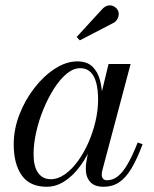

<svg xmlns="http://www.w3.org/2000/svg" viewBox="-20 -705 588 735"><path d="M159 10Q94 10 63.2 -33.8Q32.5 -77.5 32.5 -152.5Q32.5 -210 54.2 -266.2Q76 -322.5 111.8 -368.5Q147.5 -414.5 190.5 -442.2Q233.5 -470 276 -470Q313 -470 333.8 -450Q354.5 -430 363 -397.2Q371.5 -364.5 371.5 -325.5Q371.5 -291 364.2 -252.8Q357 -214.5 343.2 -177Q329.5 -139.5 310.5 -105.8Q291.5 -72 267.8 -46Q244 -20 216.8 -5Q189.5 10 159 10ZM174 -19Q202 -19 228.5 -37.8Q255 -56.5 278 -88Q301 -119.5 318.5 -159.2Q336 -199 345.8 -241.5Q355.5 -284 355.5 -324Q355.5 -360.5 348.5 -387.5Q341.5 -414.5 326.5 -429.2Q311.5 -444 287 -444Q261 -444 235.2 -422.8Q209.5 -401.5 186.8 -365.8Q164 -330 146.2 -286.8Q128.5 -243.5 118.5 -198.8Q108.5 -154 108.5 -115Q108.5 -67.5 126 -43.2Q143.5 -19 174 -19ZM376.5 10Q341.5 10 325 -9Q308.5 -28 308.5 -58Q308.5 -66.5 309 -73.2Q309.5 -80 310.5 -85L325 -165.5L350.5 -243L365 -334L395.5 -460H480L371.5 -52Q369.5 -44.5 369.5 -36Q369.5 -27.5 374.2 -21.2Q379 -15 390 -15Q412 -15 431 -30Q450 -45 468.5 -76.8Q487 -108.5 507 -159.5L526 -153Q504.5 -95.5 482.8 -59.5Q461 -23.5 435.5 -6.8Q410 10 376.5 10ZM285.5 -550.5 273.5 -563.5 374 -673Q382 -680.5 390.2 -683Q398.5 -685.5 406.2 -684Q414 -682.5 420.2 -678Q426.5 -673.5 430 -667.5Q435 -659.5 434.5 -649.8Q434 -640 429.2 -631.8Q424.5 -623.5 416.5 -618.5Z"/></svg>

Font: Bodoni Moda SC
Style: Italic
Weight: 400
Italic angle: -13°
Designer: Owen Earl
Foundry: indestructible type
Version: Version 2.005